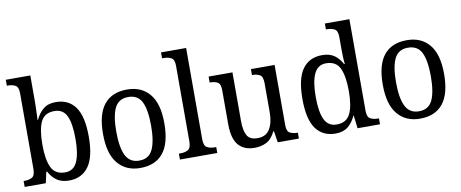

<svg xmlns="http://www.w3.org/2000/svg" viewBox="-67 -1046 3223 1341"><g transform="rotate(-10 1545.0 -375.0)"><path d="M331 10Q278 10 244 -14.5Q210 -39 190 -78H184L167 0H17V-42H24Q55 -42 77 -54Q99 -66 99 -114V-650Q99 -695 76.5 -706.5Q54 -718 24 -718H17V-760H191V-576Q191 -558 190 -532Q189 -506 188.5 -482Q188 -458 187 -445H190Q211 -491 244.5 -518.5Q278 -546 333 -546Q423 -546 471 -479.5Q519 -413 519 -269Q519 -124 470 -57Q421 10 331 10ZM314 -51Q374 -51 399.5 -107.5Q425 -164 425 -270Q425 -379 399.5 -432.5Q374 -486 313 -486Q243 -486 216.5 -431.5Q190 -377 190 -269Q190 -163 216.5 -107Q243 -51 314 -51Z M836 10Q736 10 678 -59Q620 -128 620 -269Q620 -409 675.5 -477.5Q731 -546 839 -546Q940 -546 997.5 -477.5Q1055 -409 1055 -269Q1055 -128 999.5 -59Q944 10 836 10ZM838 -42Q906 -42 933.5 -99.5Q961 -157 961 -269Q961 -381 933.5 -437Q906 -493 837 -493Q770 -493 742 -437Q714 -381 714 -269Q714 -157 742.5 -99.5Q771 -42 838 -42Z M1118 0V-42H1130Q1162 -42 1183.5 -54.5Q1205 -67 1205 -114V-650Q1205 -695 1182.5 -706.5Q1160 -718 1130 -718H1118V-760H1296V-114Q1296 -67 1317.5 -54.5Q1339 -42 1371 -42H1383V0Z M1647 10Q1572 10 1532.5 -36.5Q1493 -83 1493 -186V-427Q1493 -471 1471.5 -482.5Q1450 -494 1419 -494H1416V-536H1585V-190Q1585 -124 1604.5 -88.5Q1624 -53 1679 -53Q1739 -53 1766 -98Q1793 -143 1793 -216V-422Q1793 -470 1771.5 -482Q1750 -494 1719 -494H1716V-536H1884V-109Q1884 -64 1906.5 -53Q1929 -42 1959 -42H1962V0H1812L1799 -81H1795Q1767 -26 1729.5 -8Q1692 10 1647 10Z M2221 10Q2131 10 2082.5 -56.5Q2034 -123 2034 -267Q2034 -412 2082.5 -479Q2131 -546 2222 -546Q2276 -546 2309.5 -521.5Q2343 -497 2363 -458H2368Q2365 -482 2364 -511.5Q2363 -541 2363 -566V-650Q2363 -695 2340.5 -706.5Q2318 -718 2288 -718H2280V-760H2454V-110Q2454 -66 2476 -54Q2498 -42 2529 -42H2537V0H2378L2367 -91H2364Q2343 -44 2309.5 -17Q2276 10 2221 10ZM2240 -51Q2309 -51 2336 -106Q2363 -161 2363 -267Q2363 -373 2336.5 -429Q2310 -485 2239 -485Q2180 -485 2154 -428.5Q2128 -372 2128 -266Q2128 -158 2154 -104.5Q2180 -51 2240 -51Z M2820 10Q2720 10 2662 -59Q2604 -128 2604 -269Q2604 -409 2659.5 -477.5Q2715 -546 2823 -546Q2924 -546 2981.5 -477.5Q3039 -409 3039 -269Q3039 -128 2983.5 -59Q2928 10 2820 10ZM2822 -42Q2890 -42 2917.5 -99.5Q2945 -157 2945 -269Q2945 -381 2917.5 -437Q2890 -493 2821 -493Q2754 -493 2726 -437Q2698 -381 2698 -269Q2698 -157 2726.5 -99.5Q2755 -42 2822 -42Z"/></g></svg>

Font: Noto Serif Tamil SemiCondensed
Style: Italic
Weight: 400
Width: 4
Italic angle: -12°
Designer: Indian Type Foundry, Tom Grace, and the Monotype Design Team
Foundry: Monotype Imaging Inc.
Version: Version 2.003; ttfautohint (v1.8.4.7-5d5b)